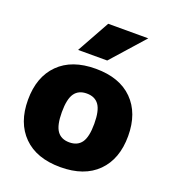

<svg xmlns="http://www.w3.org/2000/svg" viewBox="-141 -876 887 991"><g transform="rotate(20 303.0 -380.0)"><path d="M343 -590H183L283 -770H503ZM100 -458Q172 -530 303 -530Q434 -530 506 -458Q578 -386 578 -260Q578 -134 506 -62Q434 10 303 10Q172 10 100 -62Q28 -134 28 -260Q28 -386 100 -458ZM236 -157Q258 -126 303 -126Q348 -126 370 -157Q392 -188 392 -260Q392 -332 370 -363Q348 -394 303 -394Q258 -394 236 -363Q214 -332 214 -260Q214 -188 236 -157Z"/></g></svg>

Font: M PLUS 1p Black
Style: Regular
Weight: 900
Version: Version 1.061